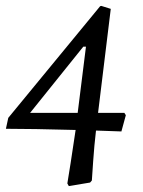

<svg xmlns="http://www.w3.org/2000/svg" viewBox="-32 -525 483 650"><path d="M-4 -126 307 -504 311 -505 343 -495 300 -143H389L394 -135L379 -80L293 -83Q287 -32 283.5 19.5Q280 71 279 86L273 93L201 105L196 96Q199 79 207 27.5Q215 -24 224 -85Q76 -89 -12 -89Q-10 -98 -8 -107.5Q-6 -117 -4 -126ZM231 -143 259 -367H250L70 -143Z"/></svg>

Font: Alegreya SC
Style: Italic
Weight: 400
Italic angle: -7°
Designer: Juan Pablo del Peral
Foundry: Huerta Tipografica
Version: Version 2.007; ttfautohint (v1.6)